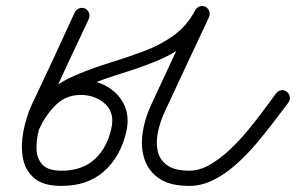

<svg xmlns="http://www.w3.org/2000/svg" viewBox="-20 -586 973 631"><path d="M260 -558Q269 -553 272.5 -543.5Q276 -534 272 -524Q236 -448 200.5 -372Q165 -296 130 -219Q117 -193 108 -160Q99 -127 100 -96Q101 -65 119.5 -45Q138 -25 182 -25Q250 -25 291 -62.5Q332 -100 346 -164Q357 -213 328 -242Q299 -271 252 -274Q252 -274 252 -274Q252 -274 252 -274Q200 -276 165.5 -243Q131 -210 111 -166Q106 -156 96.5 -152.5Q87 -149 78 -153Q68 -158 64.5 -167.5Q61 -177 65 -186Q92 -245 139 -285.5Q186 -326 254 -324Q254 -324 254 -324Q255 -324 255 -324Q301 -321 337 -298.5Q373 -276 389.5 -238.5Q406 -201 395 -153Q376 -71 322 -23Q268 25 182 25Q122 25 92 -1Q62 -27 55 -68Q48 -109 57 -155Q66 -201 84 -241Q120 -317 155.5 -393Q191 -469 226 -546Q231 -555 240.5 -558.5Q250 -562 260 -558ZM111 -166Q107 -157 97.5 -153Q88 -149 78 -153Q69 -157 65 -166.5Q61 -176 65 -186Q91 -245 134 -281Q177 -317 230 -339.5Q283 -362 340 -379.5Q397 -397 451 -417Q505 -437 549.5 -468.5Q594 -500 622 -553Q627 -562 637 -565Q647 -568 656 -563Q665 -558 668 -548Q671 -538 666 -529Q637 -474 591.5 -440Q546 -406 491 -384Q436 -362 379 -344.5Q322 -327 269.5 -305.5Q217 -284 175.5 -251.5Q134 -219 111 -166Q111 -166 111 -166Q111 -166 111 -166ZM621 -552Q626 -561 635.5 -564.5Q645 -568 655 -564Q664 -559 667.5 -549.5Q671 -540 667 -530Q631 -453 594.5 -375.5Q558 -298 522 -220Q506 -186 499 -151.5Q492 -117 498.5 -88.5Q505 -60 530 -42.5Q555 -25 602 -25Q635 -25 668.5 -44Q702 -63 734 -93Q766 -123 794.5 -157.5Q823 -192 847 -224.5Q871 -257 888 -280Q888 -280 888 -280Q888 -280 888 -280Q894 -288 904.5 -289.5Q915 -291 923 -284Q931 -278 932.5 -268Q934 -258 928 -249Q907 -222 880 -186Q853 -150 821.5 -113Q790 -76 754.5 -44.5Q719 -13 680.5 6Q642 25 602 25Q540 25 504.5 1.5Q469 -22 455.5 -61Q442 -100 448.5 -147.5Q455 -195 477 -242Q513 -319 549 -396.5Q585 -474 621 -552Q621 -552 621 -552Q621 -552 621 -552Z"/></svg>

Font: FRB American Cursive Semibold
Style: Italic
Weight: 600
Italic angle: -25°
Version: Version 2.0;Modular Font Editor K font №1